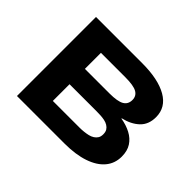

<svg xmlns="http://www.w3.org/2000/svg" viewBox="-142 -958 1211 1211"><g transform="rotate(45 463.5 -352.5)"><path d="M111 0V-705H523Q666 -705 746 -659Q826 -613 826 -526Q826 -460 785 -421.5Q744 -383 678 -368V-365Q727 -357 766 -336.5Q805 -316 827 -282Q849 -248 849 -197Q849 -136 812 -92Q775 -48 704.5 -24Q634 0 535 0ZM293 -138H532Q550 -138 569 -140Q588 -142 605.5 -146Q623 -150 637 -159Q651 -168 659 -181Q667 -194 667 -214Q667 -235 659 -248Q651 -261 637 -269.5Q623 -278 605.5 -281.5Q588 -285 569.5 -286Q551 -287 533 -287H293ZM293 -424H512Q584 -424 614 -441.5Q644 -459 644 -497Q644 -533 614 -550Q584 -567 511 -567H293Z"/></g></svg>

Font: Nunito Sans 7pt Expanded ExtraBold
Style: Regular
Weight: 800
Width: 7
Designer: Vernon Adams
Foundry: Vernon Adams
Version: Version 3.101;gftools[0.9.27]